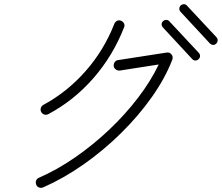

<svg xmlns="http://www.w3.org/2000/svg" viewBox="-20 -875 1060 917"><path d="M186 20Q176 24 166.5 20.5Q157 17 153 7Q149 -3 152.5 -12.5Q156 -22 166 -26Q253 -64 339 -123.5Q425 -183 502 -256Q579 -329 640 -409Q701 -489 738 -567L552 -538Q542 -537 533.5 -543Q525 -549 523 -559Q522 -570 528 -578.5Q534 -587 544 -588L776 -624Q791 -626 799 -615Q808 -604 803 -590Q769 -502 706 -412.5Q643 -323 559 -240Q475 -157 379.5 -90Q284 -23 186 20ZM211 -330Q201 -325 191.5 -328Q182 -331 177 -340Q172 -349 175 -359Q178 -369 187 -374Q300 -435 388 -534.5Q476 -634 526 -761Q530 -771 539 -775.5Q548 -780 558 -776Q568 -772 572.5 -762.5Q577 -753 572 -743Q519 -608 426 -501.5Q333 -395 211 -330ZM1013 -667Q1006 -660 997.5 -660.5Q989 -661 982 -668L842 -819Q836 -826 836.5 -834.5Q837 -843 843 -849Q850 -855 858.5 -855Q867 -855 873 -848L1014 -697Q1020 -690 1019.5 -681.5Q1019 -673 1013 -667ZM928 -592Q922 -586 913 -586Q904 -586 898 -593L758 -744Q752 -751 752 -759.5Q752 -768 759 -774Q765 -780 774 -780Q783 -780 789 -773L930 -622Q936 -615 935.5 -606.5Q935 -598 928 -592Z"/></svg>

Font: Zen Kurenaido
Style: Regular
Weight: 400
Designer: Yoshimichi Ohira
Foundry: Positype
Version: Version 1.001